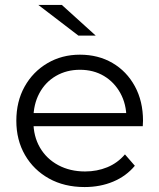

<svg xmlns="http://www.w3.org/2000/svg" viewBox="-20 -751 644 776"><path d="M322 5Q240 5 178 -29.5Q116 -64 81 -124.5Q46 -185 46 -263Q46 -341 79.5 -401Q113 -461 171.5 -495.5Q230 -530 303 -530Q377 -530 434.5 -496.5Q492 -463 525 -402.5Q558 -342 558 -263Q558 -258 557.5 -252.5Q557 -247 557 -241H100V-294H519L491 -273Q491 -330 466.5 -374.5Q442 -419 400 -444Q358 -469 303 -469Q249 -469 206 -444Q163 -419 139 -374Q115 -329 115 -271V-260Q115 -200 141.5 -154.5Q168 -109 215.5 -83.5Q263 -58 324 -58Q372 -58 413.5 -75Q455 -92 485 -127L525 -81Q490 -39 437.5 -17Q385 5 322 5ZM297 -607 135 -731H230L367 -607Z"/></svg>

Font: MOST Montserrat
Style: Regular
Weight: 400
Designer: Julieta Ulanovsky
Foundry: Julieta Ulanovsky
Version: Version 8.000;March 11, 2024;FontCreator 15.0.0.2926 64-bit